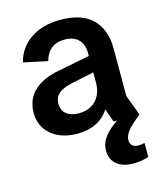

<svg xmlns="http://www.w3.org/2000/svg" viewBox="-112 -615 766 914"><g transform="rotate(-15 270.5 -157.5)"><path d="M212 12Q133 12 84 -29Q35 -70 35 -138Q35 -204 79.5 -245.5Q124 -287 203 -301L406 -341V-261L247 -227Q205 -218 182.5 -200Q160 -182 160 -148Q160 -116 182.5 -98Q205 -80 243 -80Q278 -80 304 -94.5Q330 -109 344.5 -136Q359 -163 359 -197V-344Q359 -388 335.5 -412.5Q312 -437 267 -437Q226 -437 201 -416.5Q176 -396 166 -358L48 -383Q65 -452 124 -492.5Q183 -533 271 -533Q378 -533 430 -480.5Q482 -428 482 -336V-101L520 0H392L369 -65H368Q345 -28 305 -8Q265 12 212 12ZM433 218Q380 218 350.5 193Q321 168 321 126Q321 90 343.5 59.5Q366 29 413 -3L447 -27L481 -4L520 0L499 17Q464 46 450.5 66Q437 86 437 105Q437 122 447.5 131.5Q458 141 476 141Q484 141 491.5 140Q499 139 508 137V206Q491 212 471 215Q451 218 433 218Z"/></g></svg>

Font: TikTok Sans 24pt SemiBold
Style: Regular
Weight: 600
Version: Version 4.000